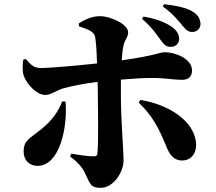

<svg xmlns="http://www.w3.org/2000/svg" viewBox="-20 -844 1040 926"><path d="M760 -644C775 -624 785 -618 805 -618C827 -618 844 -635 844 -656C844 -676 835 -693 815 -710C781 -736 732 -754 672 -764L665 -753C712 -714 741 -670 760 -644ZM862 -718C880 -697 889 -689 911 -690C937 -692 948 -714 947 -730C945 -754 935 -772 911 -787C880 -807 833 -816 772 -824L765 -813C819 -774 844 -739 862 -718ZM779 -145C793 -110 811 -70 858 -70C901 -70 927 -103 926 -148C921 -261 791 -341 657 -362L649 -349C714 -287 745 -228 779 -145ZM280 -355C261 -305 231 -264 183 -224C123 -175 94 -168 94 -113C94 -71 122 -44 161 -44C267 -44 307 -228 296 -354ZM92 -556C89 -537 87 -498 95 -477C113 -431 161 -386 198 -386C228 -386 253 -410 289 -419C333 -431 392 -442 451 -449L452 -383C453 -298 455 -161 450 -106C449 -93 444 -90 433 -90C407 -90 370 -95 324 -103L318 -89C354 -64 379 -34 390 -9C415 43 416 62 466 62C527 62 576 -14 576 -71C576 -117 563 -265 563 -383V-460C622 -465 675 -468 712 -468C779 -468 815 -459 858 -459C888 -459 906 -474 906 -504C906 -562 824 -592 775 -592C747 -592 742 -578 567 -553C569 -580 571 -605 576 -625C581 -652 598 -663 598 -689C598 -725 517 -766 461 -766C422 -766 384 -747 360 -731L361 -717C397 -705 425 -696 436 -675C442 -664 446 -604 448 -538C363 -529 225 -516 179 -516C146 -516 132 -527 104 -560Z"/></svg>

Font: Source Han Serif KR Heavy
Style: Regular
Weight: 900
Designer: Ryoko NISHIZUKA 西塚涼子 (kana & ideographs); Frank Grießhammer (Latin, Greek & Cyrillic); Wenlong ZHANG 张文龙 (bopomofo); San
Foundry: Adobe
Version: Version 2.001;hotconv 1.1.0;makeotfexe 2.6.0